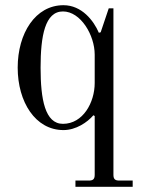

<svg xmlns="http://www.w3.org/2000/svg" viewBox="-20 -488 542 738"><path d="M48 -228C48 -96 116 12 224 12C272 12 316 -18 339 -45L344 -42V184C344 200 338 206 322 206H270V230H490V206H438C422 206 416 200 416 184V-456H398L367 -364L360 -362C340 -409 294 -468 224 -468C116 -468 48 -360 48 -228ZM136 -228C136 -350 153 -444 222 -444C290 -444 344 -353 344 -278V-169C344 -94 299 -12 222 -12C153 -12 136 -106 136 -228Z"/></svg>

Font: Old Standard
Style: Regular
Weight: 400
Designer: Alexey Kryukov <alexios@thessalonica.org.ru>
Version: Version 2.0